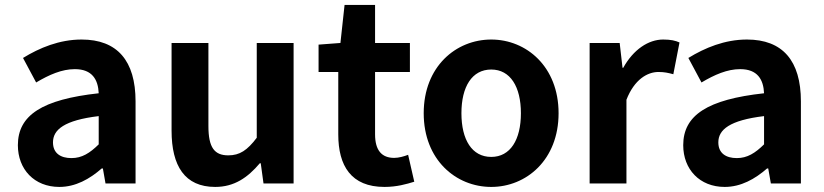

<svg xmlns="http://www.w3.org/2000/svg" viewBox="-20 -731 3282 765"><path d="M216.4 13.8C281 13.8 336.8 -17.4 385.4 -59.9H389.9L400.4 0H520.1V-327C520.1 -489.3 447 -573.5 305.1 -573.5C216.7 -573.5 137.5 -540.5 71.7 -500.1L124 -402.4C176 -433.3 226.5 -455.5 278.1 -455.5C347.3 -455.5 370.9 -414 373.3 -359.4C148 -334.8 51.2 -272 51.2 -152.6C51.2 -56.5 116.5 13.8 216.4 13.8ZM264.7 -101.1C221.7 -101.1 191.1 -120.2 191.1 -163.8C191.1 -214.5 236.4 -251.9 373.3 -268.4V-155.8C337.9 -121 306.6 -101.1 264.7 -101.1Z M837.4 13.8C913.5 13.8 967 -23.5 1015.3 -80.6H1018.9L1029.9 0H1149.8V-559.8H1003V-182.1C965.3 -132.2 935.1 -112 889.6 -112C834.9 -112 810.4 -142.3 810.4 -228.7V-559.8H663.6V-210.6C663.6 -69.7 716.2 13.8 837.4 13.8Z M1511.9 13.8C1561.1 13.8 1600.3 2.4 1630.6 -7L1606.1 -114.2C1591 -108.3 1569.2 -101.9 1550.8 -101.9C1501.1 -101.9 1474.4 -131.7 1474.4 -195.8V-444.1H1613.2V-559.8H1474.4V-711.4H1352.9L1336.4 -559.8L1249.3 -553.2V-444.1H1327.8V-195.4C1327.8 -70.6 1378.8 13.8 1511.9 13.8Z M1937.3 13.8C2077.3 13.8 2205.6 -94.2 2205.6 -279.9C2205.6 -465.5 2077.3 -573.5 1937.3 -573.5C1796.5 -573.5 1668.2 -465.5 1668.2 -279.9C1668.2 -94.2 1796.5 13.8 1937.3 13.8ZM1937.3 -105.8C1860.4 -105.8 1818.5 -174.2 1818.5 -279.9C1818.5 -385.2 1860.4 -454 1937.3 -454C2013.4 -454 2055.5 -385.2 2055.5 -279.9C2055.5 -174.2 2013.4 -105.8 1937.3 -105.8Z M2329.3 0H2476V-333.6C2507.7 -415 2560.2 -444.2 2603.3 -444.2C2627.4 -444.2 2642.7 -440.6 2662.8 -435.2L2687.4 -561.8C2670.9 -569.2 2652.8 -573.5 2622.3 -573.5C2564 -573.5 2503.7 -534.1 2463.2 -460.8H2460.4L2449 -559.8H2329.3Z M2867.4 13.8C2932 13.8 2987.8 -17.4 3036.4 -59.9H3040.9L3051.4 0H3171.1V-327C3171.1 -489.3 3098 -573.5 2956.1 -573.5C2867.7 -573.5 2788.5 -540.5 2722.7 -500.1L2775 -402.4C2827 -433.3 2877.5 -455.5 2929.1 -455.5C2998.3 -455.5 3021.9 -414 3024.3 -359.4C2799 -334.8 2702.2 -272 2702.2 -152.6C2702.2 -56.5 2767.5 13.8 2867.4 13.8ZM2915.7 -101.1C2872.7 -101.1 2842.1 -120.2 2842.1 -163.8C2842.1 -214.5 2887.4 -251.9 3024.3 -268.4V-155.8C2988.9 -121 2957.6 -101.1 2915.7 -101.1Z"/></svg>

Font: Source Han Sans JP VF
Style: Regular
Weight: 250
Designer: Ryoko NISHIZUKA 西塚涼子 (kana, bopomofo & ideographs); Paul D. Hunt (Latin, Greek & Cyrillic); Sandoll Communications 산돌커뮤니
Foundry: Adobe
Version: Version 2.004;hotconv 1.0.118;makeotfexe 2.5.65603